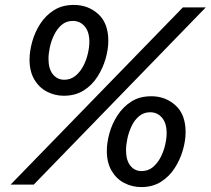

<svg xmlns="http://www.w3.org/2000/svg" viewBox="-20 -750 856 780"><path d="M23 0 723 -720H816L117 0ZM554 10Q517 10 485 -6.5Q453 -23 433.5 -56Q414 -89 414 -137Q414 -170 424.5 -208.5Q435 -247 457.5 -281.5Q480 -316 513.5 -337.5Q547 -359 595 -359Q652 -359 693 -322Q734 -285 734 -213Q734 -179 723 -140.5Q712 -102 690 -67.5Q668 -33 634 -11.5Q600 10 554 10ZM555 -55Q582 -55 601 -71Q620 -87 632.5 -111Q645 -135 651 -161.5Q657 -188 657 -209Q657 -250 638 -272Q619 -294 590 -294Q564 -294 545 -278Q526 -262 514.5 -237.5Q503 -213 497.5 -187Q492 -161 492 -140Q492 -99 509.5 -77Q527 -55 555 -55ZM239 -361Q203 -361 171 -377.5Q139 -394 119.5 -427Q100 -460 100 -508Q100 -541 110.5 -579.5Q121 -618 143 -652.5Q165 -687 199 -708.5Q233 -730 280 -730Q338 -730 379 -693Q420 -656 420 -584Q420 -550 409 -511.5Q398 -473 376 -438.5Q354 -404 320 -382.5Q286 -361 239 -361ZM241 -426Q267 -426 286.5 -442Q306 -458 318.5 -482Q331 -506 337 -532.5Q343 -559 343 -580Q343 -621 324 -643Q305 -665 276 -665Q249 -665 230.5 -649Q212 -633 200 -608.5Q188 -584 182.5 -558Q177 -532 177 -511Q177 -470 195 -448Q213 -426 241 -426Z"/></svg>

Font: Instrument Sans Medium
Style: Italic
Weight: 500
Italic angle: -13°
Designer: Rodrigo Fuenzalida
Foundry: fragTYPE
Version: Version 1.000;gftools[0.9.28]